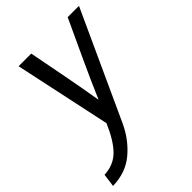

<svg xmlns="http://www.w3.org/2000/svg" viewBox="-251 -586 913 913"><g transform="rotate(-45 205.5 -130.0)"><path d="M-31 164Q33 161 73.5 120Q114 79 149 -3L45 -490H130Q148 -397 166.5 -301Q185 -205 201 -108Q244 -208 288 -302.5Q332 -397 375 -490H451L203 51Q168 127 108 177.5Q48 228 -40 230Z"/></g></svg>

Font: Rosario Light
Style: Italic
Weight: 300
Italic angle: -8.05°
Designer: Hector Gatti
Foundry: Omnibus Type
Version: Version 1.101; ttfautohint (v1.8.1.43-b0c9)